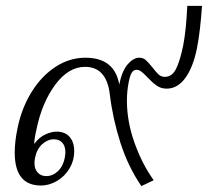

<svg xmlns="http://www.w3.org/2000/svg" viewBox="-20 -620 706 652"><path d="M353 -299Q342 -393 269 -393Q212 -393 167 -331.5Q122 -270 104 -181Q97 -152 96 -131Q113 -154 134 -163.5Q155 -173 172 -173Q201 -173 216.5 -155Q232 -137 232 -107Q232 -75 216 -48Q200 -21 173.5 -5.5Q147 10 119 10Q30 10 30 -102Q30 -140 40 -187Q54 -254 87.5 -308Q121 -362 168.5 -393Q216 -424 270 -424Q369 -424 385 -333Q394 -379 413.5 -401.5Q433 -424 453 -424Q466 -424 474.5 -416.5Q483 -409 497 -392Q509 -376 518 -367.5Q527 -359 540 -359Q564 -359 577.5 -385.5Q591 -412 602 -465Q612 -516 616 -600H666Q660 -513 649 -457Q636 -392 609.5 -355.5Q583 -319 546 -319Q527 -319 512.5 -329Q498 -339 480 -358Q469 -370 460.5 -376.5Q452 -383 444 -383Q433 -383 427 -372.5Q421 -362 417 -341Q411 -310 411 -278Q411 -207 437 -134.5Q463 -62 502 -8L460 12Q415 -54 389 -135Q363 -216 353 -299ZM200 -84Q202 -98 202 -103Q202 -124 191.5 -135.5Q181 -147 163 -147Q142 -147 123.5 -130.5Q105 -114 99 -84Q97 -72 97 -67Q97 -46 108 -34Q119 -22 137 -22Q159 -22 176.5 -38.5Q194 -55 200 -84Z"/></svg>

Font: Trirong Light
Style: Italic
Weight: 300
Italic angle: -12°
Designer: Katatrad Team
Foundry: CadsonDemak
Version: Version 1.001